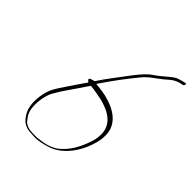

<svg xmlns="http://www.w3.org/2000/svg" viewBox="-200 -814 936 936"><g transform="rotate(45 268.5 -345.5)"><path d="M80 -173C67 -116 73 -70 92 -40C109 -13 129 7 177 7H178C215 12 255 2 287 -9C355 -34 412 -109 433 -202C439 -229 438 -259 432 -278C412 -343 336 -378 240 -387L227 -388L236 -401C273 -456 312 -508 353 -558C380 -593 413 -611 445 -637L468 -657C485 -671 505 -680 529 -683C536 -685 542 -699 531 -699C513 -694 498 -691 482 -684C468 -676 451 -661 434 -647C417 -631 391 -615 374 -601C354 -583 328 -551 309 -525C287 -495 260 -461 238 -430L212 -392C198 -389 188 -385 185 -382C180 -376 191 -369 195 -366L166 -324C154 -306 142 -289 131 -272C108 -237 90 -215 80 -173ZM94 -163C99 -184 105 -198 117 -216C122 -226 131 -240 142 -256C165 -290 192 -328 215 -363C232 -361 246 -360 265 -356C352 -341 440 -304 414 -192C412 -182 407 -170 402 -155C383 -105 358 -65 321 -35C299 -18 271 -8 245 -4C225 -1 204 3 180 1C153 1 131 -6 117 -21V-22L104 -39C98 -47 96 -56 93 -62C85 -86 85 -125 94 -163ZM351 -548Z"/></g></svg>

Font: Stray Cat
Style: ExLtObl
Weight: 200
Version: Version 1.0